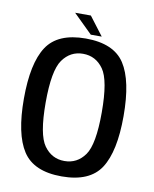

<svg xmlns="http://www.w3.org/2000/svg" viewBox="-81 -764 665 829"><g transform="rotate(10 252.0 -349.0)"><path d="M246 4Q369 4 416.8 -69.8Q464.5 -143.5 464.5 -298.5Q464.5 -454 416.8 -527.2Q369 -600.5 246 -600.5Q123.5 -600.5 75.5 -527.2Q27.5 -454 27.5 -298.5Q27.5 -143.5 75.5 -69.8Q123.5 4 246 4ZM246 -63.5Q190.5 -63.5 156.8 -110.5Q123 -157.5 123 -298Q123 -439 156.8 -486.2Q190.5 -533.5 246 -533.5Q302 -533.5 335.5 -486.2Q369 -439 369 -298Q369 -157.5 335.5 -110.5Q302 -63.5 246 -63.5ZM264 -620.5H312L250 -702H181Z"/></g></svg>

Font: Anybody SemiCondensed
Style: Regular
Weight: 400
Width: 4
Version: Version 1.113;gftools[0.9.25]